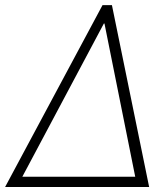

<svg xmlns="http://www.w3.org/2000/svg" viewBox="-59 -748 666 768"><path d="M-38.6 0 351.1 -727.5H388.7L537.6 0ZM30.3 -41H481.9L358.9 -653.8H356.4Z"/></svg>

Font: Inter Display Extra Light
Style: Italic
Weight: 200
Italic angle: -9.39999°
Designer: Rasmus Andersson
Foundry: rsms
Version: Version 4.000;git-4fc901f